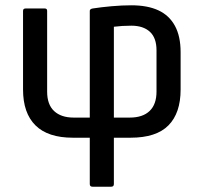

<svg xmlns="http://www.w3.org/2000/svg" viewBox="-20 -520 770 725"><path d="M329 185Q319 185 319 175V0H255Q161 0 114 -46.5Q67 -93 67 -182V-479Q67 -488 77 -488H149Q158 -488 158 -479V-174Q158 -125 184.5 -100.5Q211 -76 258 -76H319V-479Q319 -486 330 -488Q362 -493 401.5 -496.5Q441 -500 476 -500Q537 -500 578 -481Q619 -462 640.5 -422.5Q662 -383 662 -323V-182Q662 -93 616 -46.5Q570 0 473 0H410V175Q410 185 400 185ZM410 -76H470Q519 -76 545 -101Q571 -126 571 -174V-330Q571 -377 546 -400Q521 -423 476 -423Q458 -423 442 -422Q426 -421 410 -419Z"/></svg>

Font: Sofia Sans Semi Condensed Medium
Style: Regular
Weight: 500
Designer: Botio Nikoltchev, Ani Petrova
Foundry: lettersoup
Version: Version 4.100